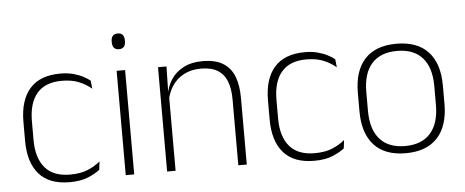

<svg xmlns="http://www.w3.org/2000/svg" viewBox="-47 -769 2160 892"><g transform="rotate(-5 1033.0 -323.5)"><path d="M245 10Q150 10 102.5 -44.2Q55 -98.5 55 -199.5V-287.5Q55 -388.5 102.5 -442.5Q150 -496.5 245 -496.5Q278.5 -496.5 304.8 -489.5Q331 -482.5 350.5 -472.2Q370 -462 383 -451.5L387 -413.5Q363.5 -434 330 -448.2Q296.5 -462.5 248.5 -462.5Q172 -462.5 133.2 -417.5Q94.5 -372.5 94.5 -287V-200.5Q94.5 -116 133.2 -70.5Q172 -25 250 -25Q299.5 -25 333.5 -39.5Q367.5 -54 391 -74L386.5 -35.5Q366 -19 331.5 -4.5Q297 10 245 10Z M507 0V-486.5H546.5V0ZM527 -585.5Q511.5 -585.5 503.8 -594.5Q496 -603.5 496 -620.5V-624.5Q496 -641 503.8 -650Q511.5 -659 527 -659Q542 -659 549.8 -650Q557.5 -641 557.5 -624.5V-620.5Q557.5 -603 549.8 -594.2Q542 -585.5 527 -585.5Z M1032 0V-308Q1032 -356 1019 -390.5Q1006 -425 976.5 -443.8Q947 -462.5 897.5 -462.5Q852 -462.5 818 -444.5Q784 -426.5 763.5 -395.2Q743 -364 736 -324L725 -356H735Q740.5 -394 761.5 -426Q782.5 -458 819.5 -477.2Q856.5 -496.5 908.5 -496.5Q968 -496.5 1003.8 -474.2Q1039.5 -452 1055.5 -410.8Q1071.5 -369.5 1071.5 -311.5V0ZM700 0V-486.5H739.5L737 -362.5L739.5 -361V0Z M1385.5 10Q1290.5 10 1243 -44.2Q1195.5 -98.5 1195.5 -199.5V-287.5Q1195.5 -388.5 1243 -442.5Q1290.5 -496.5 1385.5 -496.5Q1419 -496.5 1445.2 -489.5Q1471.5 -482.5 1491 -472.2Q1510.5 -462 1523.5 -451.5L1527.5 -413.5Q1504 -434 1470.5 -448.2Q1437 -462.5 1389 -462.5Q1312.5 -462.5 1273.8 -417.5Q1235 -372.5 1235 -287V-200.5Q1235 -116 1273.8 -70.5Q1312.5 -25 1390.5 -25Q1440 -25 1474 -39.5Q1508 -54 1531.5 -74L1527 -35.5Q1506.5 -19 1472 -4.5Q1437.5 10 1385.5 10Z M1812.5 12Q1715 12 1664.8 -43Q1614.5 -98 1614.5 -201V-286.5Q1614.5 -389.5 1665 -444Q1715.5 -498.5 1812.5 -498.5Q1909.5 -498.5 1960.2 -444Q2011 -389.5 2011 -286.5V-201Q2011 -98 1960.2 -43Q1909.5 12 1812.5 12ZM1812.5 -21.5Q1889.5 -21.5 1930.2 -67.2Q1971 -113 1971 -199.5V-288Q1971 -374 1930.5 -419.5Q1890 -465 1812.5 -465Q1735 -465 1694.5 -419.5Q1654 -374 1654 -288V-199.5Q1654 -113 1694.5 -67.2Q1735 -21.5 1812.5 -21.5Z"/></g></svg>

Font: Anek Telugu Medium ExtraLight
Style: Regular
Weight: 250
Version: Version 1.003